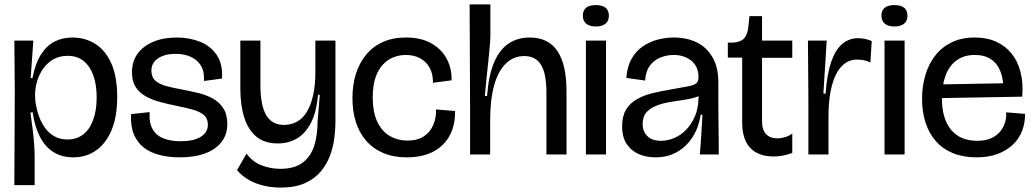

<svg xmlns="http://www.w3.org/2000/svg" viewBox="-20 -700 4688 870"><path d="M45 139 47 -287 45 -516H131L119 -346H127Q140 -413 166 -453.5Q192 -494 228 -512Q264 -530 308 -530Q366 -530 412 -501Q458 -472 484.5 -412.5Q511 -353 511 -261Q511 -169 484.5 -108Q458 -47 413.5 -17Q369 13 312 13Q260 13 222 -11Q184 -35 160.5 -81Q137 -127 128 -191L118 -190Q124 -146 128.5 -109.5Q133 -73 135 -43Q137 -13 137 14V139ZM286 -68Q327 -68 356.5 -90.5Q386 -113 402 -156Q418 -199 418 -259Q418 -316 403 -358Q388 -400 359 -423.5Q330 -447 287 -447Q248 -447 220.5 -430.5Q193 -414 175 -388Q157 -362 148 -331.5Q139 -301 139 -273V-263Q139 -244 144 -218.5Q149 -193 159 -167Q169 -141 186 -118Q203 -95 228 -81.5Q253 -68 286 -68Z M795 13Q746 13 704 2.5Q662 -8 632 -31Q602 -54 586.5 -91.5Q571 -129 574 -183L658 -192Q655 -143 672 -114Q689 -85 722 -72.5Q755 -60 798 -60Q857 -60 889.5 -80Q922 -100 922 -135Q922 -163 904 -178.5Q886 -194 854.5 -203Q823 -212 782 -220Q742 -228 705 -238Q668 -248 639.5 -264Q611 -280 594.5 -306Q578 -332 578 -373Q578 -421 603 -456Q628 -491 674 -510.5Q720 -530 781 -530Q838 -530 886 -511Q934 -492 962 -451Q990 -410 986 -344L904 -333Q907 -376 890.5 -402.5Q874 -429 844.5 -442.5Q815 -456 776 -456Q726 -456 696 -435.5Q666 -415 666 -380Q666 -350 684.5 -334Q703 -318 735 -309.5Q767 -301 807 -294Q843 -287 878.5 -278.5Q914 -270 943.5 -254Q973 -238 991.5 -210Q1010 -182 1010 -137Q1010 -91 984 -57Q958 -23 910 -5Q862 13 795 13Z M1251 150Q1213 150 1176 141.5Q1139 133 1108 115.5Q1077 98 1054 71L1097 -4Q1125 34 1166 49.5Q1207 65 1250 65Q1315 65 1352 36.5Q1389 8 1404 -40.5Q1419 -89 1419 -149L1429 -270H1421Q1414 -191 1388.5 -142.5Q1363 -94 1324.5 -72Q1286 -50 1239 -50Q1179 -50 1142 -80.5Q1105 -111 1087 -167Q1069 -223 1069 -299V-516H1160V-316Q1160 -223 1186 -178.5Q1212 -134 1267 -134Q1299 -134 1325.5 -148.5Q1352 -163 1370.5 -193.5Q1389 -224 1399 -269Q1409 -314 1409 -374V-516H1500V-148Q1500 -115 1495 -75Q1490 -35 1475.5 4.5Q1461 44 1433.5 77Q1406 110 1361.5 130Q1317 150 1251 150Z M1823 13Q1763 13 1717 -6.5Q1671 -26 1639.5 -62Q1608 -98 1592.5 -147Q1577 -196 1577 -256Q1577 -315 1592.5 -364.5Q1608 -414 1638.5 -451.5Q1669 -489 1714.5 -509.5Q1760 -530 1819 -530Q1890 -530 1936.5 -502.5Q1983 -475 2005.5 -431Q2028 -387 2026 -336L1942 -325Q1942 -367 1926 -394.5Q1910 -422 1882.5 -436.5Q1855 -451 1819 -451Q1792 -451 1765.5 -441.5Q1739 -432 1717 -409.5Q1695 -387 1682 -350.5Q1669 -314 1669 -260Q1669 -190 1690.5 -146.5Q1712 -103 1747.5 -83Q1783 -63 1826 -63Q1872 -63 1901 -82.5Q1930 -102 1943.5 -134.5Q1957 -167 1956 -204L2042 -197Q2043 -151 2029.5 -112.5Q2016 -74 1988 -45.5Q1960 -17 1918.5 -2Q1877 13 1823 13Z M2110 0V-226L2108 -680H2202V-541Q2202 -524 2199.5 -493.5Q2197 -463 2193 -425Q2189 -387 2184.5 -345.5Q2180 -304 2177 -265H2187Q2194 -359 2219 -417.5Q2244 -476 2285 -503Q2326 -530 2380 -530Q2465 -530 2506 -468.5Q2547 -407 2547 -286V0H2456V-279Q2456 -367 2431.5 -406.5Q2407 -446 2356 -446Q2307 -446 2272 -412Q2237 -378 2219 -313Q2201 -248 2201 -155V0Z M2635 0V-516H2726V0ZM2680 -580Q2651 -580 2636 -593Q2621 -606 2621 -629Q2621 -653 2636 -665Q2651 -677 2680 -677Q2709 -677 2724 -665Q2739 -653 2739 -628Q2739 -606 2724 -593Q2709 -580 2680 -580Z M2950 13Q2909 13 2875 -1.5Q2841 -16 2820 -47Q2799 -78 2799 -128Q2799 -173 2816 -202Q2833 -231 2863.5 -249Q2894 -267 2933.5 -277Q2973 -287 3017 -294Q3074 -304 3101 -309.5Q3128 -315 3136.5 -324Q3145 -333 3145 -350Q3145 -399 3112.5 -425Q3080 -451 3032 -451Q3003 -451 2974 -440Q2945 -429 2925.5 -403.5Q2906 -378 2903 -335L2818 -347Q2822 -399 2842 -434Q2862 -469 2893 -490Q2924 -511 2960 -520.5Q2996 -530 3033 -530Q3092 -530 3137 -508Q3182 -486 3208.5 -440.5Q3235 -395 3235 -326V-228Q3235 -190 3235.5 -152Q3236 -114 3236.5 -76Q3237 -38 3237 0H3151Q3155 -45 3157.5 -88.5Q3160 -132 3163 -180H3155Q3147 -125 3120 -81.5Q3093 -38 3050 -12.5Q3007 13 2950 13ZM2975 -62Q3006 -62 3036 -75Q3066 -88 3090 -113Q3114 -138 3129 -173.5Q3144 -209 3145 -254L3146 -276L3172 -285Q3161 -269 3136 -260.5Q3111 -252 3079 -247.5Q3047 -243 3014.5 -237.5Q2982 -232 2954 -221Q2926 -210 2909 -191Q2892 -172 2892 -138Q2892 -104 2913.5 -83Q2935 -62 2975 -62Z M3486 9Q3416 9 3379.5 -30Q3343 -69 3343 -145V-439H3278V-507H3304Q3338 -510 3353 -527.5Q3368 -545 3371 -579L3376 -627H3433V-516H3570V-438H3433V-150Q3433 -111 3451.5 -92Q3470 -73 3501 -73Q3519 -73 3537.5 -78.5Q3556 -84 3570 -95V-7Q3548 1 3527.5 5Q3507 9 3486 9Z M3643 0V-245L3641 -516H3726L3711 -276H3721Q3727 -363 3746 -418.5Q3765 -474 3796 -500.5Q3827 -527 3868 -527Q3882 -527 3898 -524Q3914 -521 3930 -514L3924 -417Q3908 -425 3892 -427.5Q3876 -430 3863 -430Q3823 -430 3794 -400Q3765 -370 3749.5 -312.5Q3734 -255 3734 -172V0Z M3988 0V-516H4079V0ZM4033 -580Q4004 -580 3989 -593Q3974 -606 3974 -629Q3974 -653 3989 -665Q4004 -677 4033 -677Q4062 -677 4077 -665Q4092 -653 4092 -628Q4092 -606 4077 -593Q4062 -580 4033 -580Z M4405 13Q4344 13 4298 -6Q4252 -25 4221 -60Q4190 -95 4174 -144Q4158 -193 4158 -252Q4158 -309 4173 -359.5Q4188 -410 4217.5 -448Q4247 -486 4292 -508Q4337 -530 4397 -530Q4452 -530 4494 -511Q4536 -492 4564 -457Q4592 -422 4604.5 -372.5Q4617 -323 4612 -262L4214 -255V-317L4545 -323L4526 -287Q4528 -336 4514.5 -373Q4501 -410 4472 -430.5Q4443 -451 4397 -451Q4348 -451 4314.5 -426.5Q4281 -402 4264.5 -357.5Q4248 -313 4248 -256Q4248 -162 4289.5 -112Q4331 -62 4408 -62Q4447 -62 4473 -74.5Q4499 -87 4514 -106.5Q4529 -126 4535 -148.5Q4541 -171 4539 -191L4625 -184Q4625 -142 4611 -106Q4597 -70 4568.5 -43.5Q4540 -17 4499 -2Q4458 13 4405 13Z"/></svg>

Font: Bricolage Grotesque 96pt ExtraBold 96pt
Style: Regular
Weight: 400
Version: Version 1.001;gftools[0.9.33.dev8+g029e19f]